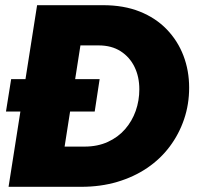

<svg xmlns="http://www.w3.org/2000/svg" viewBox="-20 -720 759 740"><path d="M187 -290 206 -415H364L345 -290ZM3 -290 23 -415H113L94 -290ZM13 0 123 -700H377Q457 -700 518.5 -675.5Q580 -651 622.5 -607Q665 -563 687 -505.5Q709 -448 709 -382Q709 -318 689.5 -260.5Q670 -203 634 -155Q598 -107 547 -72.5Q496 -38 432 -19Q368 0 293 0ZM229 -155H306Q356 -155 395.5 -173Q435 -191 462 -222Q489 -253 503 -292.5Q517 -332 517 -376Q517 -424 498.5 -462Q480 -500 445 -522.5Q410 -545 360 -545H290Z"/></svg>

Font: MuseoModerno ExtraBold
Style: Italic
Weight: 800
Italic angle: -9°
Designer: Pablo Cosgaya, Héctor Gatti, Marcela Romero, and the Authors of The MuseoModerno Project.
Foundry: Omnibus-Type Team
Version: Version 1.003